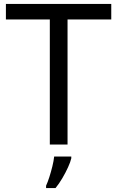

<svg xmlns="http://www.w3.org/2000/svg" viewBox="-20 -734 596 975"><path d="M323 0H233V-635H10V-714H545V-635H323ZM342 70Q338 88 325.5 115.5Q313 143 296.5 171Q280 199 262 221H214V209Q222 192 230.5 165.5Q239 139 246 110.5Q253 82 255 61H342Z"/></svg>

Font: Noto Sans Nabataean
Style: Regular
Weight: 400
Designer: Monotype Design Team
Foundry: Monotype Imaging Inc.
Version: Version 2.001; ttfautohint (v1.8.4.7-5d5b)